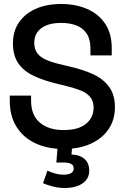

<svg xmlns="http://www.w3.org/2000/svg" viewBox="-20 -734 625 964"><path d="M29 -229V-254H136V-229Q136 -155 180.5 -118Q225 -81 299 -81Q374 -81 412 -112.5Q450 -144 450 -194Q450 -227 432 -248Q414 -269 381 -281.5Q348 -294 302 -305L265 -314Q198 -330 148.5 -353.5Q99 -377 72 -416Q45 -455 45 -516Q45 -578 75.5 -622Q106 -666 160 -690Q214 -714 287 -714Q360 -714 417.5 -689Q475 -664 508 -615Q541 -566 541 -492V-456H434V-492Q434 -537 415.5 -565Q397 -593 364 -606Q331 -619 287 -619Q223 -619 187.5 -592.5Q152 -566 152 -519Q152 -487 167.5 -466.5Q183 -446 213 -433Q243 -420 288 -410L325 -401Q393 -386 445 -362.5Q497 -339 527 -299Q557 -259 557 -196Q557 -133 525.5 -86Q494 -39 436 -12.5Q378 14 299 14Q220 14 159 -14Q98 -42 63.5 -96.5Q29 -151 29 -229ZM196 186 218 123Q236 131 256.5 137Q277 143 302 143Q323 143 336.5 135.5Q350 128 350 112Q350 96 337.5 89Q325 82 300 82H263L271 -21H344L339 42Q377 42 402.5 62.5Q428 83 428 123Q428 153 410.5 172.5Q393 192 365.5 201Q338 210 306 210Q275 210 246 202.5Q217 195 196 186Z"/></svg>

Font: Space Grotesk Frontify Medium
Style: Regular
Weight: 500
Designer: Florian Karsten
Version: Version 2.000